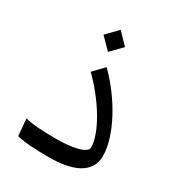

<svg xmlns="http://www.w3.org/2000/svg" viewBox="-167 -797 844 912"><g transform="rotate(30 255.0 -341.5)"><path d="M235 6C362 6 456 -30 456 -128C456 -237 370 -394 260 -502L205 -445C302 -352 387 -215 387 -135C387 -103 312 -87 221 -87C149 -87 86 -91 52 -101L60 -8C105 3 172 6 235 6ZM170 -628 229 -568 288 -628 229 -689Z"/></g></svg>

Font: Wafeq
Style: Regular
Weight: 400
Designer: Rasmus Andersson & Azza Alameddine
Foundry: Google & TypeTogether
Version: Version 3.000;FEAKit 1.0